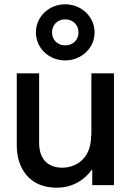

<svg xmlns="http://www.w3.org/2000/svg" viewBox="-20 -861 608 893"><path d="M162 -196V-520H58V-185C58 -78 117 12 243 12C319 12 374 -25 409 -74V0H510V-520H405V-232H404C404 -104 311 -81 271 -81C195 -81 162 -129 162 -196ZM283 -580C359 -580 420 -638 420 -710C420 -783 359 -841 283 -841C207 -841 147 -783 147 -710C147 -638 207 -580 283 -580ZM283 -650C248 -650 222 -675 222 -710C222 -746 248 -771 283 -771C319 -771 345 -746 345 -710C345 -675 319 -650 283 -650Z"/></svg>

Font: Aspekta 500
Style: Regular
Weight: 500
Designer: Ivo Dolenc
Version: Version 2.100